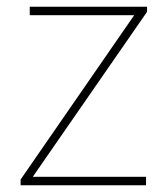

<svg xmlns="http://www.w3.org/2000/svg" viewBox="-20 -548 496 568"><path d="M412 0H41V-17L377 -503H68V-528H415V-513L77 -25H412Z"/></svg>

Font: Noto Sans Syriac Western Thin
Style: Regular
Weight: 100
Designer: Patrick Giasson and the Monotype Design Team
Foundry: Monotype Imaging Inc.
Version: Version 3.000; ttfautohint (v1.8.4.7-5d5b)